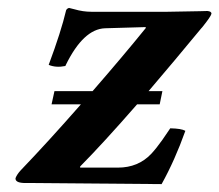

<svg xmlns="http://www.w3.org/2000/svg" viewBox="-20 -466 559 489"><path d="M155.8 -445.8Q160.6 -444.8 169.4 -442.4Q191.4 -436 212.9 -436H405.8Q426.3 -436 489.7 -437.5Q505.9 -438 508.3 -438Q518.6 -437 518.6 -431.2Q517.1 -423.8 494.6 -396Q493.2 -394.5 492.7 -394Q423.8 -310.5 358.4 -233.9H393.6L386.7 -200.2H329.1Q241.7 -100.1 184.1 -42V-39.1H280.3Q332 -39.1 365.2 -74.2Q378.4 -88.4 393.6 -109.9L413.6 -139.2Q441.9 -138.7 452.1 -132.8Q425.3 -57.6 391.6 2.9L40 0Q18.6 -1 19.5 -12.2Q22.9 -21.5 32.7 -32.2Q102.1 -104.5 186 -200.2H111.3L118.7 -233.9H215.8Q293.9 -323.7 351.6 -395L350.6 -397L247.6 -394Q192.4 -392.1 147.5 -300.3Q146.5 -298.8 146.5 -297.9Q122.6 -293 104 -300.8Q135.7 -385.7 148.4 -439.9Q150.4 -444.3 155.8 -445.8Z"/></svg>

Font: Linux Libertine Slanted O
Style: Bold Slanted
Weight: 700
Designer: Philipp H. Poll
Foundry: Philipp H. Poll
Version: Version 5.0.0